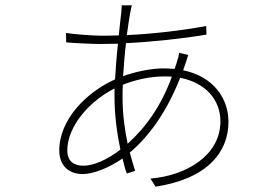

<svg xmlns="http://www.w3.org/2000/svg" viewBox="-20 -666 1040 716"><path d="M648 -469C647 -462 645 -450 642 -443C639 -431 635 -420 631 -409C618 -410 605 -411 590 -411C550 -411 491 -401 439 -382C442 -425 445 -466 450 -505C550 -510 661 -522 750 -537L749 -569C657 -552 554 -540 453 -535C457 -568 462 -596 465 -615C468 -626 469 -639 472 -646H434C434 -639 433 -629 432 -617C429 -597 427 -569 423 -534C399 -533 376 -533 353 -533C331 -533 255 -538 226 -543L227 -508C258 -505 325 -502 353 -502C374 -502 397 -503 420 -503C415 -462 412 -417 409 -370C302 -322 201 -220 201 -105C201 -49 236 -17 288 -17C329 -17 386 -40 437 -75C442 -55 446 -36 453 -19L484 -29C477 -50 471 -72 464 -97C541 -162 604 -255 652 -376C748 -357 802 -293 802 -213C802 -86 674 -11 541 0L560 30C755 1 832 -101 832 -211C832 -299 777 -380 663 -404C667 -415 671 -427 675 -439C678 -448 679 -454 682 -461ZM456 -130C445 -183 437 -241 437 -302C437 -318 437 -334 438 -350C481 -367 536 -381 593 -381C604 -381 612 -381 621 -380C581 -271 524 -191 456 -130ZM291 -48C256 -48 231 -64 231 -105C231 -196 315 -290 407 -336V-304C407 -239 416 -169 429 -108C378 -69 328 -48 291 -48Z"/></svg>

Font: SSpoqa Han Sans Neo Thin
Style: Regular
Weight: 100
Designer: [Spoqa Han Sans Neo] Dong-huui Kim  Younghwa Kang  Yujin Lee  [Noto Sans] Ryoko NISHIZUKA  (kana & ideographs); Paul D. 
Foundry: Spoqa (http://www.spoqa-han-sans.com)
Version: Version 1.000